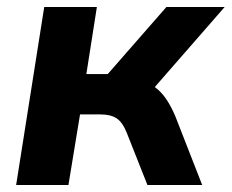

<svg xmlns="http://www.w3.org/2000/svg" viewBox="-20 -527 660 547"><path d="M26 0 106 -507H256L226 -316H287L454 -507H620L421 -279Q439 -266 453 -245.5Q467 -225 479 -197L556 0H400L341 -149Q329 -179 312 -190Q295 -201 267 -201H208L175 0Z"/></svg>

Font: Mulish ExtraBold
Style: Italic
Weight: 800
Italic angle: -9°
Designer: Vernon Adams
Foundry: Vernon Adams
Version: Version 3.603; ttfautohint (v1.8.3)